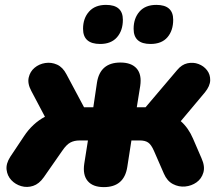

<svg xmlns="http://www.w3.org/2000/svg" viewBox="-20 -757 918 786"><path d="M405 9Q360 9 339 -16Q318 -41 325 -87L340 -182H306Q284 -182 268 -173.5Q252 -165 235 -140L159 -31Q140 -4 115.5 4Q91 12 67 5Q43 -2 26.5 -19.5Q10 -37 7 -62Q4 -87 22 -115L78 -199Q95 -225 117 -245.5Q139 -266 164 -279L108 -385Q92 -415 97.5 -439.5Q103 -464 121.5 -479.5Q140 -495 165 -499Q190 -503 213.5 -492.5Q237 -482 252 -453L324 -318H362L377 -419Q390 -501 473 -501Q518 -501 539.5 -476.5Q561 -452 554 -405L540 -318H576L705 -470Q724 -493 747.5 -498Q771 -503 792.5 -495Q814 -487 827.5 -469.5Q841 -452 840.5 -428.5Q840 -405 819 -379L720 -261Q736 -247 748.5 -229Q761 -211 770 -190L805 -109Q820 -76 812.5 -50.5Q805 -25 784.5 -10.5Q764 4 738 6.5Q712 9 688 -3.5Q664 -16 651 -46L610 -140Q599 -165 586.5 -173.5Q574 -182 553 -182H518L501 -73Q488 9 405 9ZM596 -577Q527 -577 527 -639Q527 -682 551 -709.5Q575 -737 620 -737Q689 -737 689 -676Q689 -632 665.5 -604.5Q642 -577 596 -577ZM390 -577Q320 -577 320 -639Q320 -682 344.5 -709.5Q369 -737 414 -737Q483 -737 483 -676Q483 -632 459 -604.5Q435 -577 390 -577Z"/></svg>

Font: Nunito Black
Style: Italic
Weight: 900
Italic angle: -9°
Designer: Vernon Adams
Foundry: Vernon Adams
Version: Version 3.601; ttfautohint (v1.8.2.53-6de2)